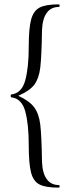

<svg xmlns="http://www.w3.org/2000/svg" viewBox="-20 -745 329 882"><path d="M32 -311Q80 -317 96 -376Q112 -435 112 -529Q112 -615 123 -655.5Q134 -696 162.5 -710.5Q191 -725 250 -725Q254 -725 254 -719Q254 -713 250 -713Q214 -713 194.5 -685.5Q175 -658 173 -607Q171 -484 165 -434.5Q159 -385 138 -356.5Q117 -328 64 -305Q116 -281 137.5 -251.5Q159 -222 165 -172.5Q171 -123 173 -1Q175 50 194.5 77.5Q214 105 250 105Q254 105 254 111Q254 117 250 117Q190 117 161.5 102.5Q133 88 122.5 47Q112 6 112 -80Q112 -175 96 -233.5Q80 -292 32 -298Q29 -298 29 -304.5Q29 -311 32 -311Z"/></svg>

Font: Cormorant Infant
Style: Regular
Weight: 400
Designer: Christian Thalmann (Catharsis Fonts)
Foundry: Catharsis Fonts
Version: Version 4.000